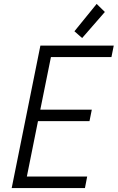

<svg xmlns="http://www.w3.org/2000/svg" viewBox="-20 -950 595 970"><path d="M39.1 0 184.1 -719.7H554.7L543 -661.6H237.3L183.6 -396H443.8L432.1 -337.9H171.9L115.7 -58.1H420.4L409.2 0ZM395 -757.8 356 -792 468.3 -930.2 509.8 -889.6Z"/></svg>

Font: Reddit Sans Light
Style: Italic
Weight: 300
Italic angle: -11.25°
Designer: Stephen Hutchings
Version: Version 1.013